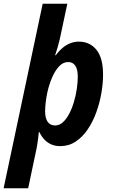

<svg xmlns="http://www.w3.org/2000/svg" viewBox="-64 -781 609 1039"><path d="M-44.4 237.8 167 -760.7H300.3L260.3 -572.8Q255.4 -550.8 248.3 -526.4Q241.2 -502 234.4 -482.4H238.3Q255.4 -505.9 275.1 -522.2Q294.9 -538.6 316.7 -547.1Q338.4 -555.7 362.3 -555.7Q421.9 -555.7 457.8 -511.7Q493.7 -467.8 493.7 -376.5Q493.7 -329.1 484.4 -276.1Q475.1 -223.1 456.8 -172.6Q438.5 -122.1 410.6 -80.8Q382.8 -39.6 345.7 -14.9Q308.6 9.8 262.2 9.8Q233.9 9.8 212.4 0Q190.9 -9.8 175.3 -26.9Q159.7 -43.9 149.4 -65.9H146Q143.1 -34.7 138.9 -7.1Q134.8 20.5 128.9 45.9L88.4 237.8ZM234.9 -102.1Q257.3 -102.1 276.4 -119.4Q295.4 -136.7 310.5 -165.5Q325.7 -194.3 335.9 -229Q346.2 -263.7 351.6 -299.6Q356.9 -335.4 356.9 -366.2Q356.9 -406.2 343.3 -425.8Q329.6 -445.3 305.2 -445.3Q277.3 -445.3 255.4 -421.6Q233.4 -397.9 217.5 -360.6Q201.7 -323.2 192.4 -282.2Q186.5 -253.9 183.3 -226.8Q180.2 -199.7 180.2 -178.7Q180.2 -142.6 193.6 -122.3Q207 -102.1 234.9 -102.1Z"/></svg>

Font: Open Sans SemiCondensed
Style: Bold Italic
Weight: 700
Width: 4
Italic angle: -12°
Designer: Monotype Design Team
Foundry: Monotype Imaging Inc.
Version: Version 3.003